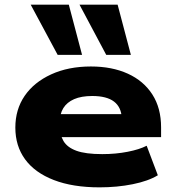

<svg xmlns="http://www.w3.org/2000/svg" viewBox="-20 -795 746 826"><path d="M408 11Q293 11 211.5 -20.5Q130 -52 88 -109.5Q46 -167 46 -246Q46 -324 86 -382.5Q126 -441 200 -475Q274 -509 371 -509Q462 -509 530 -478Q598 -447 635.5 -388.5Q673 -330 673 -247V-205H210V-304H525L504 -286Q502 -334 470.5 -358Q439 -382 377 -382Q330 -382 299 -368.5Q268 -355 252.5 -330Q237 -305 237 -269V-256Q237 -216 253 -188.5Q269 -161 308.5 -146.5Q348 -132 420 -132Q478 -132 529 -142Q580 -152 611 -168L659 -41Q618 -16 551 -2.5Q484 11 408 11ZM437 -559 322 -775H486L543 -559ZM228 -559 112 -775H276L333 -559Z"/></svg>

Font: Nunito Sans 10pt Expanded Black
Style: Regular
Weight: 900
Width: 7
Designer: Vernon Adams
Foundry: Vernon Adams
Version: Version 3.101;gftools[0.9.27]